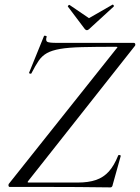

<svg xmlns="http://www.w3.org/2000/svg" viewBox="-20 -811 607 833"><path d="M459.6 2Q392.6 1 316.7 0.5Q240.8 0 165.3 0Q89.8 0 22 0Q18 0 17 -4.5Q16 -9 18 -13L485 -600Q490 -605 489.5 -606.5Q489 -608 483 -608Q393.4 -608 335.2 -606.5Q277 -605 241.1 -598.8Q205.2 -592.6 183.7 -580.6Q162.2 -568.6 147.9 -547.6Q133.6 -526.6 116.8 -493.8Q115.6 -490 110.2 -491.5Q104.8 -493 106.8 -497L171 -655Q172.2 -657 178.2 -655.5Q184.2 -654 182.2 -651Q177.2 -634 185.2 -629.5Q193.2 -625 227.2 -625Q282.2 -625 361.3 -625Q440.4 -625 560.4 -625Q565.4 -625 566.8 -620Q568.2 -615 565.4 -612L103.4 -27Q99.4 -22 99.9 -20.5Q100.4 -19 105.4 -19Q176 -19 229.7 -19Q283.4 -19 317 -19Q364 -19 396.7 -30.3Q429.4 -41.6 452.3 -67.1Q475.2 -92.6 492.4 -135.6Q493.6 -139.6 499.5 -138.2Q505.4 -136.8 503.6 -133.6L468.6 -8Q468.6 -5 466 -1.5Q463.4 2 459.6 2ZM348 -685 274.4 -782.6Q273.4 -784.6 276.8 -787.7Q280.2 -790.8 281.6 -789.6L366 -732.2L467.4 -790.4Q470.2 -792.2 472.8 -788.4Q475.4 -784.6 473.4 -782.6L366.8 -685Q356.6 -674.8 348 -685Z"/></svg>

Font: Cormorant Light
Style: Italic
Weight: 300
Italic angle: -10°
Designer: Christian Thalmann (Catharsis Fonts)
Foundry: Catharsis Fonts
Version: Version 4.000